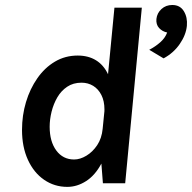

<svg xmlns="http://www.w3.org/2000/svg" viewBox="-20 -716 751 750"><path d="M243 14Q192.5 14 152.2 -13.8Q112 -41.5 89 -91.8Q66 -142 66 -208.5Q66 -265.5 81.5 -317.2Q97 -369 125.8 -410.2Q154.5 -451.5 194.5 -475.2Q234.5 -499 283.5 -499Q325 -499 355 -480.5Q385 -462 402 -426L427 -686H534L469 0H382L376 -77Q351.5 -31 316.2 -8.5Q281 14 243 14ZM269.5 -93Q293 -93 317.5 -107.8Q342 -122.5 359.8 -149.2Q377.5 -176 381 -213L387 -273Q387.5 -277.5 387.8 -280.8Q388 -284 388 -288Q388 -321.5 376 -345Q364 -368.5 343.8 -380.8Q323.5 -393 298.5 -393Q266 -393 242.5 -377.2Q219 -361.5 204 -335.8Q189 -310 181.5 -279.8Q174 -249.5 174 -221Q174 -163 200 -128Q226 -93 269.5 -93ZM619 -488 563 -521.5Q587 -534 606 -550.8Q625 -567.5 633 -589Q614 -593 601.5 -606.5Q589 -620 591 -642Q593.5 -665 610.8 -680.8Q628 -696.5 653 -696.5Q683.5 -696.5 698.2 -672.2Q713 -648 710 -615Q706.5 -579.5 682.2 -544.2Q658 -509 619 -488Z"/></svg>

Font: Karla
Style: Bold Italic
Weight: 700
Italic angle: -8°
Designer: Jonathan Pinhorn
Version: Version 2.004;gftools[0.9.33]